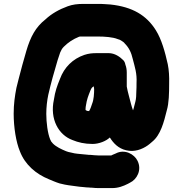

<svg xmlns="http://www.w3.org/2000/svg" viewBox="-20 -744 936 983"><path d="M460 -302C461 -298 461 -293 462 -288C462 -265 460 -233 452 -214C447 -200 444 -188 436 -175C433 -176 430 -176 427 -176C421 -179 418 -180 418 -181V-186C418 -193 419 -199 420 -204C425 -236 431 -251 443 -281C448 -293 451 -297 460 -302ZM542 -40C545 -37 547 -33 549 -30C570 0 598 23 641 28C682 33 722 13 746 -7L760 -19C802 -53 819 -118 834 -179C845 -216 846 -268 846 -316C847 -352 845 -385 839 -415C825 -478 807 -543 778 -589C730 -666 658 -709 545 -721L515 -723C503 -724 492 -724 483 -724H408C376 -724 352 -721 327 -712C283 -696 244 -674 213 -645C162 -605 136 -555 115 -484C101 -436 87 -386 75 -338L64 -294C56 -253 50 -211 50 -162C50 -92 62 -17 82 31C108 99 164 147 231 174L255 184C265 188 275 192 285 195L311 201C335 206 362 208 387 212L409 214C418 215 427 216 436 216C442 217 447 217 452 217C461 218 472 219 485 219H553C586 219 611 209 635 197L646 191C680 175 708 127 684 79C668 46 619 17 572 42L560 47C556 49 553 50 551 51C551 52 551 52 550 52H487C468 52 461 50 444 49C438 49 432 49 427 48C421 48 412 46 406 46C389 44 364 43 348 38L330 34L318 30C294 20 268 8 251 -9L241 -21V-22C240 -24 238 -27 237 -30C224 -61 217 -117 217 -161C217 -195 221 -229 227 -258C241 -319 257 -376 275 -436L288 -475C293 -487 298 -496 306 -504C329 -527 353 -543 385 -556C386 -556 388 -556 389 -557H483C516 -557 558 -554 582 -544L594 -540L604 -534C610 -530 615 -527 619 -521C640 -500 652 -476 660 -441C670 -401 682 -369 679 -318C679 -304 679 -290 678 -276C678 -258 677 -237 673 -223C669 -210 666 -192 661 -179L655 -197C654 -201 652 -206 651 -211C644 -241 634 -271 629 -301V-373C629 -386 627 -400 622 -413C620 -423 617 -430 611 -436C594 -453 568 -472 536 -472H478C450 -472 434 -470 412 -463C353 -443 309 -400 287 -340C272 -303 262 -276 256 -234C234 -134 280 -53 351 -27C380 -15 413 -7 454 -7C487 -7 524 -22 542 -40Z"/></svg>

Font: Blanket
Style: Blk
Weight: 900
Foundry: Cannot Into Space Fonts
Version: Version 0.9